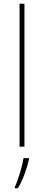

<svg xmlns="http://www.w3.org/2000/svg" viewBox="-20 -780 232 1021"><path d="M110 0V-760H84V0ZM134 68V61H105C99 103 75 181 59 214V221H75C103 175 122 118 134 68Z"/></svg>

Font: Noto Sans Thai Looped SemiCondensed Thin
Style: Regular
Weight: 100
Width: 4
Designer: Sasikarn Vongin, Ben Mitchell
Foundry: The Fontpad Ltd
Version: Version 1.001